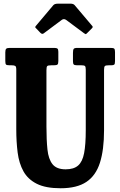

<svg xmlns="http://www.w3.org/2000/svg" viewBox="-20 -1012 658 1050"><path d="M425 -655H401.5Q387.5 -655 383.2 -659.5Q379 -664 379 -677.5V-722Q379 -738.5 382.8 -744.2Q386.5 -750 403 -750H586Q600 -750 604.5 -746Q609 -742 609 -727V-678Q609 -662.5 604.8 -658.8Q600.5 -655 589 -655H575.5Q558.5 -655 553.8 -651Q549 -647 549 -630V-300Q549 -192.5 526.5 -122Q504 -51.5 452.2 -17Q400.5 17.5 311.5 17.5Q229.5 17.5 181 -7Q132.5 -31.5 108.2 -75.2Q84 -119 76.5 -177.8Q69 -236.5 69 -305V-632Q69 -648 63.2 -651.5Q57.5 -655 43 -655H32.5Q17 -655 13 -659Q9 -663 9 -678.5V-725.5Q9 -740.5 13.8 -745.2Q18.5 -750 33 -750H277Q289.5 -750 294.2 -746.2Q299 -742.5 299 -729V-678.5Q299 -663.5 294.5 -659.2Q290 -655 274.5 -655H260.5Q242 -655 238 -650.2Q234 -645.5 234 -627.5V-320Q234 -246.5 239.5 -194.2Q245 -142 267.2 -114Q289.5 -86 339 -86Q383.5 -86 407.2 -106.8Q431 -127.5 440 -174.5Q449 -221.5 449 -300V-631Q449 -647 444.5 -651Q440 -655 425 -655ZM201 -832.5 178.5 -856Q172.5 -861.5 172.5 -863.8Q172.5 -866 177.5 -872L271.5 -983.5Q278.5 -992 298 -992H365.5Q381.5 -992 388.5 -983.5L484.5 -870Q490 -864.5 483 -857.5L456 -830.5Q450.5 -825 448.5 -825.2Q446.5 -825.5 440 -830L342.5 -902.5Q329.5 -912 317.5 -903L219 -829.5Q210.5 -823 201 -832.5Z"/></svg>

Font: Besley* Condensed
Style: Bold
Weight: 700
Width: 3
Designer: Owen Earl
Foundry: indestructible type*
Version: Version 3.000; ttfautohint (v1.8.3)